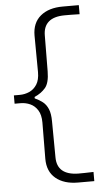

<svg xmlns="http://www.w3.org/2000/svg" viewBox="-60 -822 553 978"><g transform="rotate(-5 216.5 -333.0)"><path d="M298.8 116.7H381.8V69.8Q355.5 70.8 335.9 71Q316.4 71.3 303.2 71.3Q249.5 70.3 222.4 47.1Q195.3 23.9 195.3 -22L193.8 -204.6Q193.8 -244.6 183.8 -268.3Q173.8 -292 156.5 -305.7Q139.2 -319.3 116.2 -329.6V-336.9Q150.9 -352.1 172.1 -377Q193.4 -401.9 193.8 -460.9L195.3 -644Q195.3 -689.9 222.4 -713.6Q249.5 -737.3 303.2 -737.8Q317.4 -737.8 337.2 -737.8Q356.9 -737.8 381.3 -736.8V-783.2H298.8Q227.1 -783.2 185.1 -748.3Q143.1 -713.4 143.1 -648.4Q143.1 -602.1 143.8 -554.9Q144.5 -507.8 144.5 -461.4Q144.5 -421.9 129.6 -398.4Q114.7 -375 91.3 -364.5Q67.9 -354 42 -354H11.7V-311.5H42Q67.9 -311.5 91.3 -301Q114.7 -290.5 129.6 -266.8Q144.5 -243.2 144.5 -203.6Q144.5 -157.2 143.8 -110.8Q143.1 -64.5 143.1 -18.1Q143.1 46.9 185.1 81.8Q227.1 116.7 298.8 116.7Z"/></g></svg>

Font: Pinar-VF
Style: Regular
Weight: 300
Designer: Amin Abedi
Version: Version 3.0